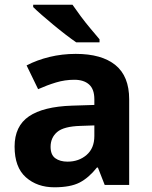

<svg xmlns="http://www.w3.org/2000/svg" viewBox="-20 -786 644 816"><path d="M302 -557Q412 -557 470.5 -509.5Q529 -462 529 -364V0H425L396 -74H392Q357 -30 318 -10Q279 10 211 10Q138 10 90 -32.5Q42 -75 42 -163Q42 -250 103 -291.5Q164 -333 286 -337L381 -340V-364Q381 -407 358.5 -427Q336 -447 296 -447Q256 -447 218 -435.5Q180 -424 142 -407L93 -508Q137 -531 190.5 -544Q244 -557 302 -557ZM323 -251Q251 -249 223 -225Q195 -201 195 -162Q195 -128 215 -113.5Q235 -99 267 -99Q315 -99 348 -127.5Q381 -156 381 -208V-253ZM288 -766Q303 -744 323.5 -716.5Q344 -689 365.5 -663.5Q387 -638 403 -619V-606H304Q285 -619 259.5 -638.5Q234 -658 207.5 -680Q181 -702 158 -722Q135 -742 121 -756V-766Z"/></svg>

Font: Noto Sans Ethiopic
Style: Bold
Weight: 700
Designer: Monotype Design Team
Foundry: Monotype Imaging Inc.
Version: Version 2.102; ttfautohint (v1.8.4.7-5d5b)